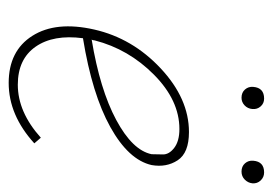

<svg xmlns="http://www.w3.org/2000/svg" viewBox="-113 -512 628 442"><g transform="rotate(90 201.0 -291.0)"><path d="M205 -533Q193 -533 186 -541Q179 -549 180 -560Q182 -585 207 -585Q218 -585 225 -577Q232 -569 231 -558Q230 -547 222.5 -540Q215 -533 205 -533ZM377 -585Q388 -585 395.5 -577Q403 -569 402 -558Q401 -548 393.5 -540.5Q386 -533 375 -533Q363 -533 356 -541Q349 -549 350 -560Q352 -585 377 -585ZM284 -412Q332 -412 349 -386Q366 -360 360 -326Q348 -273 272.5 -231Q197 -189 68 -168Q59 -100 87.5 -59Q116 -18 175 -18Q238 -18 297 -71L310 -56Q245 3 171 3Q97 3 62.5 -51.5Q28 -106 48 -194Q68 -282 137.5 -347Q207 -412 284 -412ZM335 -326Q335 -337 335.5 -351.5Q336 -366 320.5 -378Q305 -390 277 -390Q211 -390 152 -331.5Q93 -273 73 -195Q73 -194 72.5 -191.5Q72 -189 71 -188Q186 -207 256 -244.5Q326 -282 335 -326Z"/></g></svg>

Font: EauTestText Extralight
Style: Italic
Weight: 250
Italic angle: -12°
Designer: Christian Thalmann (Catharsis Fonts)
Version: Version 0.001;PS 000.001;hotconv 1.0.88;makeotf.lib2.5.64775